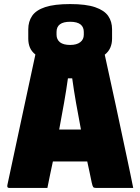

<svg xmlns="http://www.w3.org/2000/svg" viewBox="-20 -924 690 944"><path d="M213 0H25Q21 0 18 -2.5Q15 -5 16 -13Q30 -77 47 -158Q64 -239 83 -326Q102 -413 120 -498Q138 -583 154 -656Q135 -671 127 -690.5Q119 -710 119 -734V-780Q119 -818 138 -846Q157 -874 202 -889Q247 -904 325 -904Q403 -904 448 -888.5Q493 -873 512 -845.5Q531 -818 531 -780V-734Q531 -710 522.5 -690Q514 -670 495 -655Q522 -534 549.5 -405Q577 -276 606 -140Q613 -106 620.5 -71Q628 -36 635 0H452Q442 0 438.5 -4Q435 -8 431 -26Q425 -53 420 -79Q415 -105 409 -130H240Q233 -99 226.5 -66.5Q220 -34 213 0ZM325 -817Q258 -817 258 -767V-753Q258 -730 275 -716Q292 -703 325 -703Q357 -703 374.5 -716.5Q392 -730 392 -753V-767Q392 -790 377 -803Q360 -817 325 -817ZM314 -539Q306 -481 295 -418.5Q284 -356 271 -287H378Q365 -355 354 -417.5Q343 -480 335 -539Z"/></svg>

Font: Recursive Sn Lnr St Blk
Style: Regular
Weight: 900
Version: Version 1.079;hotconv 1.0.112;makeotfexe 2.5.65598; ttfautoh